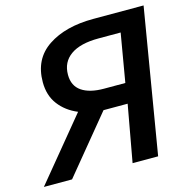

<svg xmlns="http://www.w3.org/2000/svg" viewBox="-139 -820 906 922"><g transform="rotate(-15 314.5 -359.0)"><path d="M459 -282H340H339L107 0H-33L219 -306Q161 -330 126.5 -375.5Q92 -421 92 -487Q92 -602 179 -660Q266 -718 405 -718H655L535 0H408ZM474 -381 515 -621H405Q314 -621 266 -587Q218 -553 218 -490Q218 -435 257.5 -408Q297 -381 368 -381Z"/></g></svg>

Font: Nebula Sans Semibold
Style: Regular
Weight: 600
Italic angle: -9°
Designer: Paul D. Hunt for Adobe (as Source Sans)
Foundry: Nebula Entertainment & Broadcasting LLC
Version: Version 1.010